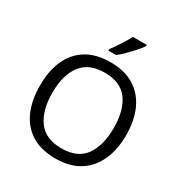

<svg xmlns="http://www.w3.org/2000/svg" viewBox="-214 -1103 1208 1271"><g transform="rotate(30 390.5 -467.0)"><path d="M720 -358Q720 -247 682.5 -164.5Q645 -82 572 -36Q499 10 391 10Q280 10 206.5 -36Q133 -82 97 -165Q61 -248 61 -359Q61 -469 97 -551Q133 -633 206.5 -679Q280 -725 392 -725Q499 -725 572 -679.5Q645 -634 682.5 -551.5Q720 -469 720 -358ZM156 -358Q156 -223 213 -145.5Q270 -68 391 -68Q513 -68 569 -145.5Q625 -223 625 -358Q625 -493 569 -569.5Q513 -646 392 -646Q271 -646 213.5 -569.5Q156 -493 156 -358ZM539 -934Q527 -916 502 -887.5Q477 -859 448.5 -830.5Q420 -802 396 -784H338V-796Q353 -815 370.5 -841Q388 -867 405 -894.5Q422 -922 433 -944H539Z"/></g></svg>

Font: Noto Sans Hebrew Droid SemiBold
Style: Regular
Weight: 600
Designer: Monotype Design Team
Foundry: Monotype Imaging Inc.
Version: Version 1.100; ttfautohint (v1.8.4.7-5d5b)